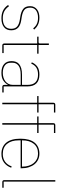

<svg xmlns="http://www.w3.org/2000/svg" viewBox="924 -1704 792 2680"><g transform="rotate(90 1320.0 -364.0)"><path d="M236 12Q175 12 129.5 -9.5Q84 -31 49 -81L67 -93Q101 -46 140.5 -26.5Q180 -7 236 -7Q308 -7 345 -37Q382 -67 382 -124Q382 -181 349.5 -208Q317 -235 254 -245L210 -252Q143 -262 104.5 -292.5Q66 -323 66 -389Q66 -421 78.5 -445Q91 -469 112.5 -485.5Q134 -502 163 -510Q192 -518 226 -518Q259 -518 284.5 -512Q310 -506 330 -495.5Q350 -485 365.5 -472Q381 -459 393 -445L377 -431Q365 -444 351.5 -456.5Q338 -469 320.5 -478.5Q303 -488 280 -493.5Q257 -499 227 -499Q164 -499 125.5 -471.5Q87 -444 87 -390Q87 -333 118 -308Q149 -283 214 -272L258 -265Q291 -260 318 -250Q345 -240 363.5 -223.5Q382 -207 392.5 -182.5Q403 -158 403 -125Q403 -59 358.5 -23.5Q314 12 236 12Z M616 0Q587 0 587 -29V-487H492V-506H564Q578 -506 582.5 -511.5Q587 -517 587 -531V-650H608V-506H729V-487H608V-19H721V0Z M1194 0Q1165 0 1165 -29V-77H1162Q1143 -41 1104.5 -14.5Q1066 12 996 12Q918 12 875.5 -24.5Q833 -61 833 -130Q833 -161 842.5 -188Q852 -215 874 -234Q896 -253 932.5 -264Q969 -275 1023 -275H1165V-349Q1165 -427 1128.5 -463Q1092 -499 1021 -499Q964 -499 926.5 -476.5Q889 -454 868 -404L850 -412Q871 -461 910.5 -489.5Q950 -518 1021 -518Q1104 -518 1145 -475.5Q1186 -433 1186 -352V-19H1271V0ZM996 -7Q1030 -7 1060.5 -16Q1091 -25 1114 -42.5Q1137 -60 1151 -86.5Q1165 -113 1165 -148V-257H1024Q935 -257 895.5 -226Q856 -195 856 -145V-115Q856 -62 895 -34.5Q934 -7 996 -7Z M1414 -487H1321V-506H1414V-711Q1414 -740 1443 -740H1551V-721H1435V-506H1551V-487H1435V0H1414Z M1699 -487H1606V-506H1699V-711Q1699 -740 1728 -740H1836V-721H1720V-506H1836V-487H1720V0H1699Z M2128 12Q2028 12 1972 -54.5Q1916 -121 1916 -253Q1916 -384 1971 -451Q2026 -518 2124 -518Q2170 -518 2207.5 -500.5Q2245 -483 2272 -450Q2299 -417 2314 -370.5Q2329 -324 2329 -266V-256H1939V-229Q1939 -126 1988 -66.5Q2037 -7 2128 -7Q2256 -7 2303 -131L2321 -124Q2298 -61 2249.5 -24.5Q2201 12 2128 12ZM2124 -499Q2035 -499 1987 -439.5Q1939 -380 1939 -277V-275H2306V-279Q2306 -329 2293 -369.5Q2280 -410 2256 -439Q2232 -468 2198.5 -483.5Q2165 -499 2124 -499Z M2523 0Q2494 0 2494 -29V-740H2515V-19H2600V0Z"/></g></svg>

Font: IBM Plex Sans Devanagari Thin
Style: Regular
Weight: 100
Designer: Mike Abbink, Paul van der Laan, Pieter van Rosmalen, Erin McLaughlin
Foundry: Bold Monday
Version: Version 1.1